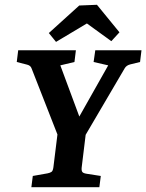

<svg xmlns="http://www.w3.org/2000/svg" viewBox="-20 -782 611 802"><path d="M231 -192 112 -496Q110 -502 105.5 -506Q101 -510 93 -512L50 -523L56 -572H297L291 -523L232 -509L324 -261H292L432 -509L371 -523L378 -572H571L565 -523L524 -513Q508 -509 501 -497L322 -192ZM111 0 117 -47 179 -58Q189 -60 195 -64Q201 -68 203 -83L222 -237H340L321 -81Q320 -68 324.5 -63Q329 -58 343 -56L401 -47L395 0ZM184 -644 311 -759 385 -762 479 -647 445 -610 343 -684 214 -607Z"/></svg>

Font: Yrsa SemiBold
Style: Italic
Weight: 600
Italic angle: -7.10001°
Version: Version 2.004